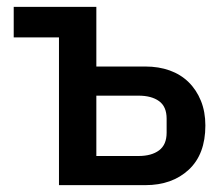

<svg xmlns="http://www.w3.org/2000/svg" viewBox="-20 -540 652 560"><path d="M152 -431H20V-520H261V-346H404Q443 -346 475 -334.5Q507 -323 530 -300.5Q553 -278 566 -246Q579 -214 579 -174Q579 -90 530.5 -45Q482 0 404 0H152ZM384 -85Q422 -85 444 -101.5Q466 -118 466 -153V-194Q466 -229 444 -245Q422 -261 384 -261H261V-85Z"/></svg>

Font: IBMPlexSans-Medium
Style: Regular
Weight: 500
Designer: Mike Abbink, Paul van der Laan, Pieter van Rosmalen
Foundry: Bold Monday
Version: Version 3.1